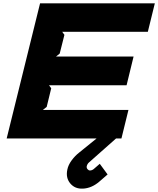

<svg xmlns="http://www.w3.org/2000/svg" viewBox="-20 -830 948 1151"><path d="M750 -170.9 708 0H675.8L513.2 144Q503.9 151.9 500 166Q498 176.3 504.6 184.1Q511.2 191.9 519 191.9Q530.8 191.9 541 184.1L578.1 151.9L625 215.8Q586.4 249 574.2 259.8Q528.8 298.3 477.1 300.8Q429.2 303.2 401.1 269.5Q373 235.8 383.8 186Q389.2 159.2 409.2 131.8Q429.2 104.5 454.1 85L559.1 0H20L220.2 -810.1H908.2L866.2 -639.2H353L366.2 -621.1L337.9 -508.8L315.9 -491.2H780.8L738.8 -318.8H273.9L287.1 -300.8L259.8 -189L236.8 -170.9Z"/></svg>

Font: Sinkin Sans 800 Black Italic
Style: Regular
Weight: 900
Italic angle: -112°
Designer: Keith Bates
Foundry: K-Type
Version: Sinkin Sans (version 1.0)  by Keith Bates   •   © 2014   www